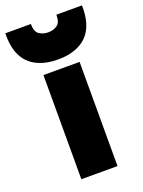

<svg xmlns="http://www.w3.org/2000/svg" viewBox="-202 -849 685 918"><g transform="rotate(-20 140.0 -390.0)"><path d="M232 0H48V-530H232ZM140 -576Q85 -576 47 -592Q-55 -632 -55 -769V-780H75Q75 -740 95 -727Q115 -714 140 -714Q166 -714 185.5 -727Q205 -740 205 -780H335V-769Q335 -632 233 -592Q196 -576 140 -576Z"/></g></svg>

Font: Tanohe Sans Black
Style: Regular
Weight: 900
Designer: Village Type and Design LLC & Cristiano Sobral
Foundry: Cooper Hewitt Smithsonian Design Museum
Version: Version 1.00;March 11, 2020;FontCreator 12.0.0.2522 64-bit; 